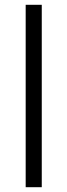

<svg xmlns="http://www.w3.org/2000/svg" viewBox="-20 -780 281 800"><path d="M154 0H87V-760H154Z"/></svg>

Font: Noto Sans Oriya Light
Style: Regular
Weight: 300
Version: Version 2.003